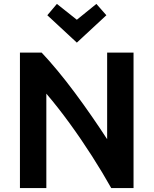

<svg xmlns="http://www.w3.org/2000/svg" viewBox="-20 -962 786 982"><path d="M82 0V-693H193Q230 -654 274 -601Q318 -548 363 -487.5Q408 -427 450.5 -365.5Q493 -304 528 -250V-693H663V0H549Q506 -77 451 -163Q396 -249 336 -331.5Q276 -414 217 -483V0ZM373 -744 222 -884 271 -942 373 -861 473 -942 524 -884Z"/></svg>

Font: Ubuntu Sans
Style: Bold
Weight: 700
Designer: Dalton Maag Ltd
Foundry: Dalton Maag Ltd
Version: Version 1.006; ttfautohint (v1.8.4.7-5d5b)